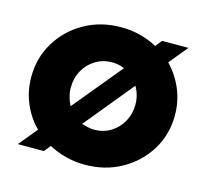

<svg xmlns="http://www.w3.org/2000/svg" viewBox="-85 -635 796 741"><g transform="rotate(15 313.0 -264.5)"><path d="M313 10Q273 10 236.5 0.5Q200 -9 168 -26L147 0H43L104 -74Q67 -111 46.5 -160Q26 -209 26 -264Q26 -341 64 -403.5Q102 -466 167 -502.5Q232 -539 313 -539Q353 -539 389.5 -529.5Q426 -520 457 -503L478 -529H583L522 -455Q558 -418 579 -369Q600 -320 600 -264Q600 -187 562 -125Q524 -63 459 -26.5Q394 10 313 10ZM202 -194 363 -389Q352 -394 339.5 -396.5Q327 -399 313 -399Q277 -399 247.5 -381Q218 -363 201 -332.5Q184 -302 184 -264Q184 -245 189 -227Q194 -209 202 -194ZM313 -130Q350 -130 379 -148Q408 -166 425 -196.5Q442 -227 442 -264Q442 -303 423 -335L263 -140Q274 -136 287 -133Q300 -130 313 -130Z"/></g></svg>

Font: Red Hat Display Black
Style: Regular
Weight: 900
Designer: Pentagram, MCKL
Foundry: Pentagram, MCKL
Version: Version 1.023; ttfautohint (v1.8.3)